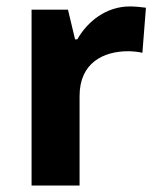

<svg xmlns="http://www.w3.org/2000/svg" viewBox="-20 -669 494 596"><path d="M383 -649C310 -649 252 -603 220 -547H213L191 -639H78V-93H227V-371C227 -474 301 -510 378 -510C391 -510 412 -508 422 -505L433 -645C421 -647 398 -649 383 -649Z"/></svg>

Font: Noto Sans Telugu UI
Style: Bold
Weight: 700
Designer: Jelle Bosma - Monotype Design Team
Foundry: Monotype Imaging Inc.
Version: Version 2.005